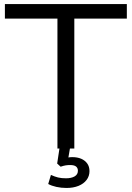

<svg xmlns="http://www.w3.org/2000/svg" viewBox="-20 -725 642 937"><path d="M260.3 0V-634.1H3.9V-705H599V-634.1H342.7V0ZM304.6 192.3Q278.8 192.3 255.2 187.1Q231.7 181.9 215.3 172.9L228.5 128.6Q247.1 137.1 263.2 141.1Q279.4 145.1 302 145.1Q328.5 145.1 344.4 135.7Q360.2 126.4 360.2 108.2Q360.2 95.1 351.2 87.7Q342.2 80.4 322.2 80.4Q311.7 80.4 301.3 81.9Q291 83.5 275.9 88.5L259 73.2L273.1 -20H324.7L311.7 55.5L287.1 49.2Q299.1 45.8 310.8 43.8Q322.6 41.8 332.6 41.8Q357.4 41.8 376.1 49.7Q394.7 57.7 405.7 72.9Q416.7 88.1 416.7 110.1Q416.7 134.5 402.5 153.2Q388.3 171.9 363.1 182.1Q338 192.3 304.6 192.3Z"/></svg>

Font: Nunito Sans 12pt ExtraLight
Style: Regular
Weight: 200
Version: Version 3.101;gftools[0.9.27]